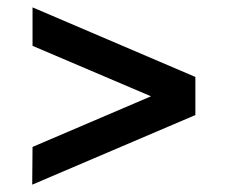

<svg xmlns="http://www.w3.org/2000/svg" viewBox="-20 -524 635 524"><path d="M67.9 -20 68.8 -123 392.1 -261.2 68.8 -398.9V-503.9L513.2 -314V-210Z"/></svg>

Font: Nacelle Bold
Style: Regular
Weight: 700
Designer: Sora Sagano
Foundry: Sora Sagano
Version: Version 1.000;FEAKit 1.0